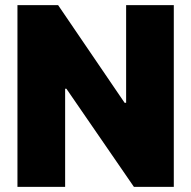

<svg xmlns="http://www.w3.org/2000/svg" viewBox="-20 -727 744 747"><path d="M656.2 0H501L238.3 -381.8H233.4V0H47.9V-707H206.1L464.8 -327.1H470.7V-707H656.2Z"/></svg>

Font: Pretendard JP Black
Style: Regular
Weight: 900
Designer: Base glyphs from Inter by Rasmus Andersson; Hangeul glyphs from Noto Sans CJK(Source Han Sans) by Jang Soo-young and Kan
Foundry: Kil Hyung-jin
Version: Version 1.309